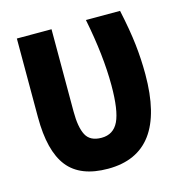

<svg xmlns="http://www.w3.org/2000/svg" viewBox="-88 -629 676 717"><g transform="rotate(-15 250.0 -270.0)"><path d="M244 9Q469 9 469 -296Q469 -354 462.5 -412Q456 -470 439 -549H307Q336 -404 336 -289Q336 -192 316 -150.5Q296 -109 250 -109Q206 -109 190 -139.5Q174 -170 174 -230V-549H40V-245Q40 -114 88.5 -52.5Q137 9 244 9Z"/></g></svg>

Font: Noto Sans Mono Condensed Extra
Style: Regular
Weight: 800
Width: 3
Designer: Monotype Design Team
Foundry: Monotype Imaging Inc.
Version: Version 1.900